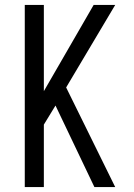

<svg xmlns="http://www.w3.org/2000/svg" viewBox="-20 -755 540 775"><path d="M361 0 204 -329 157 -252V0H80V-735H157V-387L358 -735H445L247 -402L445 0Z"/></svg>

Font: Iosevka
Style: Regular
Weight: 400
Monospace: yes
Designer: Belleve Invis
Foundry: Belleve Invis
Version: Version 33.2.3; ttfautohint (v1.8.4)